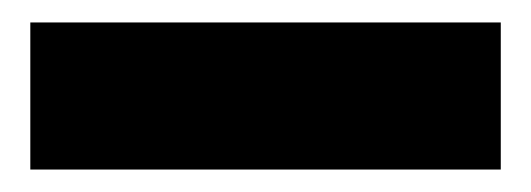

<svg xmlns="http://www.w3.org/2000/svg" viewBox="-20 25 473 171"><path d="M7 176V45H426V176Z"/></svg>

Font: Fira Sans Extra Condensed ExtraBold
Style: Regular
Weight: 800
Width: 1
Designer: Carrois Corporate & Edenspiekermann AG
Foundry: Carrois Corporate GbR & Edenspiekermann AG
Version: Version 4.203